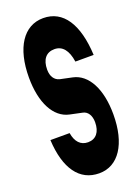

<svg xmlns="http://www.w3.org/2000/svg" viewBox="-157 -889 714 977"><g transform="rotate(-20 200.0 -400.0)"><path d="M29 -224C37 -68 99 20 206 20C310 20 375 -78 375 -238C375 -375 326 -468 245 -485L179 -499C152 -506 136 -530 136 -566C136 -621 161 -652 206 -652C249 -652 276 -619 285 -556H384C376 -725 314 -820 206 -820C100 -820 35 -721 35 -560C35 -423 84 -330 165 -313L231 -299C258 -294 274 -268 274 -232C274 -179 249 -148 206 -148C166 -148 141 -175 133 -224Z"/></g></svg>

Font: Yard Headline
Style: Regular
Weight: 400
Monospace: yes
Designer: Roman Shamin
Foundry: Evil Martians
Version: Version 1.000